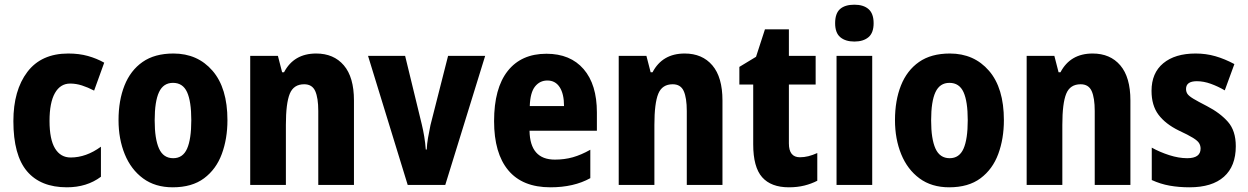

<svg xmlns="http://www.w3.org/2000/svg" viewBox="-20 -788 5315 818"><path d="M265 10Q153 10 95 -58.5Q37 -127 37 -272Q37 -403 96.5 -481.5Q156 -560 271 -560Q317 -560 354.5 -549.5Q392 -539 424 -521L381 -402Q354 -416 329 -424Q304 -432 279 -432Q237 -432 214 -391.5Q191 -351 191 -273Q191 -194 214.5 -155.5Q238 -117 281 -117Q347 -117 410 -163V-35Q350 10 265 10Z M949 -276Q949 -197 925 -132Q901 -67 849.5 -28.5Q798 10 716 10Q641 10 589.5 -28Q538 -66 511.5 -131Q485 -196 485 -276Q485 -360 510.5 -424Q536 -488 587.5 -524Q639 -560 719 -560Q822 -560 885.5 -486.5Q949 -413 949 -276ZM639 -275Q639 -196 657.5 -155Q676 -114 718 -114Q759 -114 777 -154.5Q795 -195 795 -276Q795 -356 777 -395.5Q759 -435 717 -435Q676 -435 657.5 -395.5Q639 -356 639 -275Z M1327 -560Q1402 -560 1445 -509.5Q1488 -459 1488 -360V0H1336V-315Q1336 -371 1323 -400Q1310 -429 1276 -429Q1231 -429 1214.5 -388.5Q1198 -348 1198 -256V0H1046V-550H1164L1182 -480H1190Q1232 -560 1327 -560Z M1717 0 1548 -550H1706L1777 -258Q1783 -233 1787.5 -206Q1792 -179 1794 -151H1798Q1799 -174 1803.5 -200.5Q1808 -227 1814 -255L1889 -550H2047L1877 0Z M2308 -559Q2410 -559 2466.5 -493.5Q2523 -428 2523 -309V-231H2236Q2238 -108 2344 -108Q2385 -108 2420.5 -118Q2456 -128 2495 -150V-29Q2425 10 2325 10Q2206 10 2145.5 -62.5Q2085 -135 2085 -272Q2085 -412 2143 -485.5Q2201 -559 2308 -559ZM2312 -445Q2280 -445 2259.5 -419.5Q2239 -394 2237 -336H2383Q2383 -388 2364.5 -416.5Q2346 -445 2312 -445Z M2897 -560Q2972 -560 3015 -509.5Q3058 -459 3058 -360V0H2906V-315Q2906 -371 2893 -400Q2880 -429 2846 -429Q2801 -429 2784.5 -388.5Q2768 -348 2768 -256V0H2616V-550H2734L2752 -480H2760Q2802 -560 2897 -560Z M3388 -118Q3406 -118 3424 -122.5Q3442 -127 3462 -136V-18Q3437 -5 3407 2.5Q3377 10 3341 10Q3265 10 3227 -33Q3189 -76 3189 -173V-428H3130V-503L3201 -546L3239 -663H3341V-550H3455V-428H3341V-177Q3341 -118 3388 -118Z M3620 -768Q3659 -768 3680.5 -749Q3702 -730 3702 -689Q3702 -648 3680 -629.5Q3658 -611 3620 -611Q3582 -611 3560 -629.5Q3538 -648 3538 -689Q3538 -731 3559 -749.5Q3580 -768 3620 -768ZM3696 -550V0H3544V-550Z M4257 -276Q4257 -197 4233 -132Q4209 -67 4157.5 -28.5Q4106 10 4024 10Q3949 10 3897.5 -28Q3846 -66 3819.5 -131Q3793 -196 3793 -276Q3793 -360 3818.5 -424Q3844 -488 3895.5 -524Q3947 -560 4027 -560Q4130 -560 4193.5 -486.5Q4257 -413 4257 -276ZM3947 -275Q3947 -196 3965.5 -155Q3984 -114 4026 -114Q4067 -114 4085 -154.5Q4103 -195 4103 -276Q4103 -356 4085 -395.5Q4067 -435 4025 -435Q3984 -435 3965.5 -395.5Q3947 -356 3947 -275Z M4635 -560Q4710 -560 4753 -509.5Q4796 -459 4796 -360V0H4644V-315Q4644 -371 4631 -400Q4618 -429 4584 -429Q4539 -429 4522.5 -388.5Q4506 -348 4506 -256V0H4354V-550H4472L4490 -480H4498Q4540 -560 4635 -560Z M5245 -165Q5245 -80 5194.5 -35Q5144 10 5048 10Q5003 10 4963.5 3Q4924 -4 4887 -21V-159Q4921 -140 4961.5 -127Q5002 -114 5038 -114Q5095 -114 5095 -155Q5095 -167 5089 -177.5Q5083 -188 5063 -200.5Q5043 -213 5002 -232Q4945 -260 4915.5 -299.5Q4886 -339 4886 -401Q4886 -477 4936 -518.5Q4986 -560 5074 -560Q5118 -560 5158 -548.5Q5198 -537 5239 -515L5198 -403Q5169 -420 5138.5 -431Q5108 -442 5079 -442Q5033 -442 5033 -409Q5033 -397 5039 -388Q5045 -379 5064 -367.5Q5083 -356 5122 -336Q5178 -307 5211.5 -269Q5245 -231 5245 -165Z"/></svg>

Font: Noto Sans Myanmar Condensed ExtraBold
Style: Regular
Weight: 800
Width: 3
Designer: Monotype Design Team
Foundry: Monotype Imaging Inc.
Version: Version 2.107; ttfautohint (v1.8.4.7-5d5b)